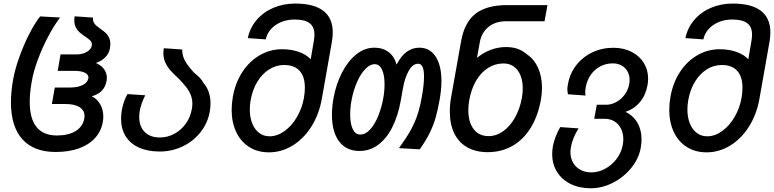

<svg xmlns="http://www.w3.org/2000/svg" viewBox="-20 -818 4245 1053"><path d="M40 -256.5Q40 -316 52.5 -384.5Q61.5 -435.5 84.8 -501.5Q108 -567.5 139 -628.8Q170 -690 200 -728L309.5 -722Q277.5 -680 245 -619Q212.5 -558 188 -492Q163.5 -426 154 -370.5Q143 -309.5 143 -259.5Q143 -167.5 180.5 -121.2Q218 -75 292 -75Q356 -75 395.2 -99.5Q434.5 -124 442.5 -169Q443.5 -173.5 443.5 -182Q443.5 -212.5 416.5 -230Q389.5 -247.5 340 -247.5H264.5L280.5 -338H363Q406 -338 433.2 -351.5Q460.5 -365 464.5 -388.5L465 -393Q465 -410 444.2 -419.8Q423.5 -429.5 385.5 -429.5H296.5L312 -519.5H399Q423 -519.5 442.5 -527Q462 -534.5 473 -547Q484 -559.5 484 -573.5Q484 -586.5 475 -595.8Q466 -605 446.5 -618Q428 -630.5 416.2 -640.8Q404.5 -651 396 -667.2Q387.5 -683.5 387.5 -706Q387.5 -718 389.5 -728.5L490 -721.5Q488.5 -707 493.8 -696.2Q499 -685.5 507.5 -678Q516 -670.5 531 -660Q548.5 -647.5 559.2 -638Q570 -628.5 577.5 -613Q585 -597.5 585 -576Q585 -566 582.5 -551Q578 -525 557.8 -504.2Q537.5 -483.5 506 -472.5Q535 -460 550.5 -439Q566 -418 566 -391.5Q566 -383.5 564.5 -374.5Q558.5 -341 538.2 -320.2Q518 -299.5 483.5 -290Q512 -276 529.2 -246.5Q546.5 -217 546.5 -179Q546.5 -162.5 544 -150Q535 -98 501 -60.8Q467 -23.5 412 -4Q357 15.5 285.5 15.5Q165.5 15.5 102.8 -54.2Q40 -124 40 -256.5Z M644 -167Q644 -190.5 648.5 -216Q657 -263 679 -302L776.5 -295.5Q753.5 -248.5 747 -212.5Q743.5 -190.5 743.5 -177Q743.5 -124.5 773.5 -94.2Q803.5 -64 856.5 -64Q898.5 -64 935.8 -84Q973 -104 998.5 -139.2Q1024 -174.5 1032 -219Q1035 -235 1035 -249Q1035 -276 1025.5 -298.8Q1016 -321.5 1001 -340.5Q986 -359.5 960 -387Q932.5 -411.5 915 -431.5Q897.5 -451.5 886.8 -475Q876 -498.5 876 -526.5Q876 -537.5 878.5 -553.5L979 -546.5Q979.5 -524 985.2 -506.2Q991 -488.5 1004.2 -468.8Q1017.5 -449 1043 -420.5Q1064 -404 1076.8 -390.2Q1089.5 -376.5 1096 -363Q1134.5 -319 1134.5 -250.5Q1134.5 -231 1130.5 -206Q1119.5 -143.5 1080.2 -93.5Q1041 -43.5 982 -15.2Q923 13 855.5 13Q789.5 13 741.8 -8.8Q694 -30.5 669 -71Q644 -111.5 644 -167Z M1250.5 -215.5Q1250.5 -251 1257 -287Q1270.5 -364 1309.2 -423.2Q1348 -482.5 1404.8 -515.2Q1461.5 -548 1527.5 -548Q1576.5 -548 1617.8 -533.8Q1659 -519.5 1684 -493L1701.5 -595.5Q1704.5 -613.5 1704.5 -628Q1704.5 -671.5 1677.5 -691.2Q1650.5 -711 1596.5 -711Q1555.5 -711 1521.8 -697Q1488 -683 1466 -658.2Q1444 -633.5 1437.5 -602L1339 -609Q1350.5 -665 1387.2 -708.2Q1424 -751.5 1479 -775Q1534 -798.5 1598.5 -798.5Q1701 -798.5 1753 -758.8Q1805 -719 1805 -640.5Q1805 -617 1800.5 -590L1745 -276Q1730 -191 1687.8 -124Q1645.5 -57 1584.8 -19.8Q1524 17.5 1455 17.5Q1393 17.5 1346.8 -11.8Q1300.5 -41 1275.5 -93.8Q1250.5 -146.5 1250.5 -215.5ZM1647 -282Q1652 -310.5 1652 -337Q1652 -397.5 1623.2 -429.5Q1594.5 -461.5 1538.5 -461.5Q1494 -461.5 1455.8 -437.2Q1417.5 -413 1391 -369.2Q1364.5 -325.5 1354.5 -268Q1350 -242 1350 -217.5Q1350 -175 1363.2 -141.5Q1376.5 -108 1401 -89.2Q1425.5 -70.5 1458.5 -70.5Q1500.5 -70.5 1540.2 -99Q1580 -127.5 1608.5 -176Q1637 -224.5 1647 -282Z M1800.5 -188Q1800.5 -233 1809 -279.5Q1822.5 -354.5 1854.5 -417.8Q1886.5 -481 1932.8 -518.8Q1979 -556.5 2033.5 -556.5Q2080 -556.5 2112 -531.8Q2144 -507 2155 -463.5Q2179 -511 2210.5 -533.8Q2242 -556.5 2279 -556.5Q2337.5 -556.5 2369.2 -507.8Q2401 -459 2401 -373Q2401 -327.5 2391 -270.5Q2381 -214 2368.8 -171.5Q2356.5 -129 2335.8 -87.2Q2315 -45.5 2282 1L2168 -5.5Q2206.5 -58.5 2229.8 -99.5Q2253 -140.5 2268 -184Q2283 -227.5 2293 -284.5Q2305.5 -352.5 2305.5 -398.5Q2305.5 -468.5 2273.5 -468.5Q2243 -468.5 2221.2 -429Q2199.5 -389.5 2189.5 -332L2178.5 -269Q2163 -182 2131 -119.2Q2099 -56.5 2053.2 -23.2Q2007.5 10 1951.5 10Q1879.5 10 1840 -42.2Q1800.5 -94.5 1800.5 -188ZM2082 -279.5Q2089 -318 2089 -356.5Q2089 -407 2075 -436.5Q2061 -466 2035 -466Q2009 -466 1983.2 -439.2Q1957.5 -412.5 1937.5 -366.8Q1917.5 -321 1907.5 -265.5Q1900.5 -227 1900.5 -189.5Q1900.5 -139 1914.8 -109.5Q1929 -80 1955.5 -80Q1985 -80 2010.8 -108.8Q2036.5 -137.5 2054.8 -183.2Q2073 -229 2082 -279.5Z M2447 -206Q2447 -245.5 2454 -284.5L2509 -592.5Q2527 -695 2587.8 -742.5Q2648.5 -790 2761 -790H2982.5L2966.5 -701.5H2756.5Q2697 -701.5 2658.8 -670.2Q2620.5 -639 2611 -584.5L2596 -500.5Q2627.5 -527.5 2669 -543.8Q2710.5 -560 2755 -560Q2790.5 -560 2818 -550.5Q2845.5 -541 2868.5 -521Q2909 -494.5 2930.8 -446.2Q2952.5 -398 2952.5 -336Q2952.5 -307.5 2947 -273.5Q2931 -183 2891 -117.8Q2851 -52.5 2790.8 -18Q2730.5 16.5 2655 16.5Q2589 16.5 2542.2 -10.2Q2495.5 -37 2471.2 -87Q2447 -137 2447 -206ZM2842.5 -282.5Q2847 -309 2847 -333Q2847 -373.5 2834.5 -404.5Q2822 -435.5 2798.2 -452.8Q2774.5 -470 2742 -470Q2695 -470 2656 -445Q2617 -420 2590.5 -374.2Q2564 -328.5 2553.5 -268Q2548.5 -240 2548.5 -213Q2548.5 -148 2577.8 -109.8Q2607 -71.5 2659.5 -71.5Q2702.5 -71.5 2740.2 -98.8Q2778 -126 2804.8 -174Q2831.5 -222 2842.5 -282.5Z M3008.5 27Q3008.5 6 3012 -14.5Q3021.5 -66.5 3052.5 -121L3153 -114Q3119 -58.5 3111 -10.5Q3108.5 5.5 3108.5 16.5Q3108.5 49 3123 74.2Q3137.5 99.5 3163.5 113.5Q3189.5 127.5 3223.5 127.5Q3262 127.5 3299 107.5Q3336 87.5 3362 53Q3388 18.5 3395.5 -23.5Q3398.5 -39.5 3398.5 -54Q3398.5 -87 3385.8 -112.5Q3373 -138 3349.8 -152.2Q3326.5 -166.5 3296.5 -166.5H3239L3253 -243.5H3304Q3333 -243.5 3360.2 -258.5Q3387.5 -273.5 3406.5 -299.8Q3425.5 -326 3431 -358Q3433 -368 3433 -379.5Q3433 -406 3421.2 -426.8Q3409.5 -447.5 3388.5 -459Q3367.5 -470.5 3341 -470.5Q3304 -470.5 3272.8 -454.2Q3241.5 -438 3220.5 -408.5Q3199.5 -379 3192.5 -340Q3189.5 -323.5 3189.5 -312.5Q3189.5 -303.5 3191.5 -294L3095 -301Q3091.5 -318.5 3091.5 -327Q3091.5 -339.5 3095 -356.5Q3105 -415 3140.2 -460.2Q3175.5 -505.5 3228.5 -530.8Q3281.5 -556 3344 -556Q3399.5 -556 3443 -534Q3486.5 -512 3510.5 -473.5Q3534.5 -435 3534.5 -386.5Q3534.5 -370 3531.5 -352.5Q3521.5 -296.5 3490 -258.5Q3458.5 -220.5 3410 -204.5Q3452.5 -184.5 3475.5 -145.2Q3498.5 -106 3498.5 -54Q3498.5 -32 3494 -7Q3483.5 51.5 3442.5 102.5Q3401.5 153.5 3342 184Q3282.5 214.5 3220.5 214.5Q3157 214.5 3109 190.8Q3061 167 3034.8 124.5Q3008.5 82 3008.5 27Z M3650.5 -215.5Q3650.5 -251 3657 -287Q3670.5 -364 3709.2 -423.2Q3748 -482.5 3804.8 -515.2Q3861.5 -548 3927.5 -548Q3976.5 -548 4017.8 -533.8Q4059 -519.5 4084 -493L4101.5 -595.5Q4104.5 -613.5 4104.5 -628Q4104.5 -671.5 4077.5 -691.2Q4050.5 -711 3996.5 -711Q3955.5 -711 3921.8 -697Q3888 -683 3866 -658.2Q3844 -633.5 3837.5 -602L3739 -609Q3750.5 -665 3787.2 -708.2Q3824 -751.5 3879 -775Q3934 -798.5 3998.5 -798.5Q4101 -798.5 4153 -758.8Q4205 -719 4205 -640.5Q4205 -617 4200.5 -590L4145 -276Q4130 -191 4087.8 -124Q4045.5 -57 3984.8 -19.8Q3924 17.5 3855 17.5Q3793 17.5 3746.8 -11.8Q3700.5 -41 3675.5 -93.8Q3650.5 -146.5 3650.5 -215.5ZM4047 -282Q4052 -310.5 4052 -337Q4052 -397.5 4023.2 -429.5Q3994.5 -461.5 3938.5 -461.5Q3894 -461.5 3855.8 -437.2Q3817.5 -413 3791 -369.2Q3764.5 -325.5 3754.5 -268Q3750 -242 3750 -217.5Q3750 -175 3763.2 -141.5Q3776.5 -108 3801 -89.2Q3825.5 -70.5 3858.5 -70.5Q3900.5 -70.5 3940.2 -99Q3980 -127.5 4008.5 -176Q4037 -224.5 4047 -282Z"/></svg>

Font: JuliaMono Medium
Style: Italic
Weight: 500
Italic angle: -9°
Monospace: yes
Designer: cormullion
Foundry: corm
Version: Version 0.054; ttfautohint (v1.8.4)